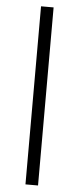

<svg xmlns="http://www.w3.org/2000/svg" viewBox="-58 -781 376 913"><g transform="rotate(5 130.0 -325.0)"><path d="M100 -750H160V100H100Z"/></g></svg>

Font: Unica One
Style: Regular
Weight: 400
Designer: Eduardo Rodriguez Tunni
Foundry: Eduardo Rodriguez Tunni
Version: Version 2.000; ttfautohint (v1.8.4.7-5d5b);gftools[0.9.23]